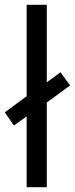

<svg xmlns="http://www.w3.org/2000/svg" viewBox="-37 -780 312 800"><path d="M74 0V-295L21 -257L-17 -312L74 -379V-760H158V-437L215 -479L255 -424L158 -353V0Z"/></svg>

Font: Noto Sans Khmer Condensed
Style: Regular
Weight: 400
Width: 3
Designer: Danh Hong and the Monotype Design Team
Foundry: Monotype Imaging Inc.
Version: Version 2.004